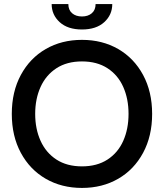

<svg xmlns="http://www.w3.org/2000/svg" viewBox="-20 -910 806 944"><path d="M38 -350Q38 -459 82.5 -541.5Q127 -624 205 -669Q283 -714 383 -714Q483 -714 561 -669Q639 -624 683.5 -541.5Q728 -459 728 -350Q728 -241 683.5 -158.5Q639 -76 561 -31Q483 14 383 14Q283 14 205 -31Q127 -76 82.5 -158.5Q38 -241 38 -350ZM612 -350Q612 -424 586 -482.5Q560 -541 508.5 -574.5Q457 -608 383 -608Q309 -608 257.5 -574.5Q206 -541 179.5 -482.5Q153 -424 153 -350Q153 -276 179.5 -217.5Q206 -159 257.5 -125.5Q309 -92 383 -92Q457 -92 508.5 -125.5Q560 -159 586 -217.5Q612 -276 612 -350ZM234 -890H316Q316 -861 334.5 -845Q353 -829 383 -829Q413 -829 431.5 -845Q450 -861 450 -890H532Q532 -837 492.5 -801Q453 -765 383 -765Q313 -765 273.5 -801Q234 -837 234 -890Z"/></svg>

Font: Cabin Medium
Style: Regular
Weight: 500
Designer: Pablo Impallari
Foundry: Pablo Impallari. http://www.impallari.com Igino Marini. http://www.ikern.com
Version: Version 2.200